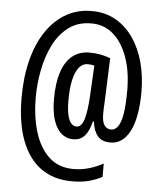

<svg xmlns="http://www.w3.org/2000/svg" viewBox="-55 -769 762 901"><g transform="rotate(5 325.5 -318.0)"><path d="M606 -362Q606 -302 597.5 -255.5Q589 -209 573 -177.5Q557 -146 534 -129.5Q511 -113 481 -113Q441 -113 421 -137Q401 -161 396 -204H391Q380 -158 359.5 -135.5Q339 -113 307 -113Q256 -113 228 -160.5Q200 -208 200 -294Q200 -369 217 -420.5Q234 -472 267 -498.5Q300 -525 348 -525Q373 -525 398 -520.5Q423 -516 446 -507L438 -299Q437 -284 436.5 -268.5Q436 -253 436 -244Q436 -207 447.5 -190.5Q459 -174 479 -174Q499 -174 512.5 -194Q526 -214 532.5 -256Q539 -298 539 -364Q539 -452 515 -519.5Q491 -587 447 -625Q403 -663 343 -662Q281 -662 237 -629Q193 -596 166 -541.5Q139 -487 126.5 -422Q114 -357 114 -294Q114 -206 135.5 -133.5Q157 -61 202.5 -17.5Q248 26 320 26Q358 26 394.5 15Q431 4 459 -12V51Q428 67 394.5 75.5Q361 84 318 84Q231 84 171 41Q111 -2 79.5 -85Q48 -168 48 -287Q48 -386 69 -466.5Q90 -547 129.5 -604Q169 -661 223 -691Q277 -721 343 -720Q405 -720 454 -692Q503 -664 537 -615Q571 -566 588.5 -501Q606 -436 606 -362ZM268 -292Q268 -233 280.5 -203.5Q293 -174 317 -174Q340 -174 352 -212.5Q364 -251 368 -336L375 -466Q368 -468 360.5 -469Q353 -470 343 -470Q320 -470 303 -449.5Q286 -429 277 -389.5Q268 -350 268 -292Z"/></g></svg>

Font: Noto Sans Arabic ExtraCondensed
Style: Regular
Weight: 400
Width: 2
Designer: Monotype Design Team, Nadine Chahine, Nizar Qandah and Khaled Hosny
Foundry: Monotype Imaging Inc.
Version: Version 2.012